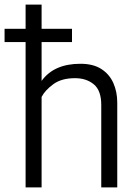

<svg xmlns="http://www.w3.org/2000/svg" viewBox="-46 -820 594 840"><path d="M467 0H397V-361Q397 -424 364.5 -451Q332 -478 282 -478Q223 -478 187 -451.5Q151 -425 136 -396V0H66V-636H-26V-694H66V-800H136V-694H269V-636H136V-466Q190 -541 306 -541Q362 -541 397.5 -518Q433 -495 450 -456.5Q467 -418 467 -371Z"/></svg>

Font: Tanohe Sans
Style: Regular
Weight: 400
Designer: Village Type and Design LLC & Cristiano Sobral
Foundry: Cooper Hewitt Smithsonian Design Museum
Version: Version 1.00;September 29, 2021;FontCreator 13.0.0.2655 64-b